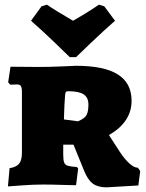

<svg xmlns="http://www.w3.org/2000/svg" viewBox="-20 -791 624 823"><path d="M341 -58 295 -171H251V-129Q251 -105 255 -94.5Q259 -84 270.5 -80.5Q282 -77 310 -75L315 -68L306 3Q289 3 245 1.5Q201 0 164 0Q124 0 76 3.5Q28 7 14 8L21 -70Q51 -75 62.5 -90Q74 -105 74 -137V-397Q74 -415 69.5 -422Q65 -429 54 -429L24 -428L15 -438L25 -505L146 -504Q188 -504 237.5 -506Q287 -508 306 -509Q426 -509 485 -472Q544 -435 544 -359Q544 -268 447 -212L493 -141Q514 -109 534.5 -90.5Q555 -72 571 -72L581 -58L573 4L437 12Q400 12 378.5 -3.5Q357 -19 341 -58ZM359 -343Q359 -373 338.5 -386.5Q318 -400 273 -400Q265 -400 262.5 -397Q260 -394 259 -383Q256 -352 254 -279L314 -271Q343 -283 351 -298Q359 -313 359 -343ZM113 -702 158 -764 181 -771Q219 -745 293 -702Q361 -741 404 -771L427 -764L473 -702Q424 -659 372.5 -610Q321 -561 306 -546H279Q264 -561 213 -610Q162 -659 113 -702Z"/></svg>

Font: Alegreya SC Black
Style: Regular
Weight: 900
Designer: Juan Pablo del Peral
Foundry: Huerta Tipografica
Version: Version 2.007; ttfautohint (v1.6)